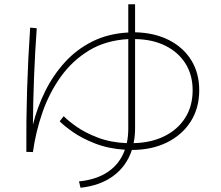

<svg xmlns="http://www.w3.org/2000/svg" viewBox="-20 -826 1040 904"><path d="M135 -110 104 -111Q103 -257 107.5 -403Q112 -549 122 -696L153 -693Q145 -582 140.5 -468Q136 -354 135 -239Q155 -320 192.5 -396Q230 -472 285.5 -533Q341 -594 415.5 -631Q490 -668 584 -673V-806H616V-674Q707 -672 775 -637.5Q843 -603 880.5 -542.5Q918 -482 918 -401Q918 -317 878 -254Q838 -191 766.5 -155.5Q695 -120 601 -120Q576 -44 514 2Q452 48 359 58L352 28Q435 20 490 -18Q545 -56 568 -121Q490 -126 427.5 -150.5Q365 -175 322.5 -205Q280 -235 261 -255L280 -279Q300 -258 340.5 -229.5Q381 -201 441 -178Q501 -155 577 -152Q584 -184 584 -222V-642Q478 -636 399.5 -588.5Q321 -541 266.5 -465Q212 -389 180 -297Q148 -205 135 -110ZM616 -222Q616 -185 609 -152Q693 -154 755.5 -185.5Q818 -217 852.5 -272Q887 -327 887 -401Q887 -473 853.5 -526.5Q820 -580 759 -610.5Q698 -641 616 -642Z"/></svg>

Font: Murecho ExtraLight
Style: Regular
Weight: 200
Designer: Neil Summerour
Foundry: Positype
Version: Version 1.010; ttfautohint (v1.8.3)